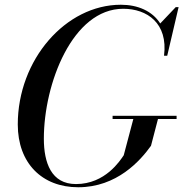

<svg xmlns="http://www.w3.org/2000/svg" viewBox="-20 -780 774 810"><path d="M455 -291.5V-278H542.5L502 -125C487 -103 424.5 -3.5 300.5 -3.5C196.5 -3.5 165 -93 165 -195C165 -427 286 -743 500 -743C600 -743 689.5 -682.5 672 -545H685.5L733.5 -750H721.5L656 -681C622.5 -733.5 561.5 -760 490 -760C257 -760 55 -528 55 -255C55 -92 157 10 310 10C473 10 572 -102 617 -165L646.5 -278H725V-291.5Z"/></svg>

Font: Bodoni* 16pt
Style: Italic
Weight: 400
Italic angle: -13°
Version: Version 2.3